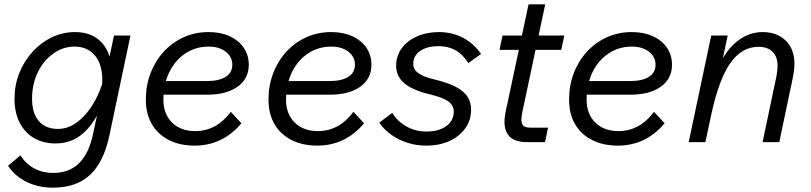

<svg xmlns="http://www.w3.org/2000/svg" viewBox="-20 -656 3744 886"><path d="M17 109 74 61Q100 101 138.5 121.5Q177 142 225 142Q299 142 344.5 97.5Q390 53 409 -36L442 -190Q447 -216 449.5 -238.5Q452 -261 452 -286Q452 -360 417.5 -400.5Q383 -441 324 -441Q271 -441 226 -409Q181 -377 154.5 -322.5Q128 -268 128 -200Q128 -133 159.5 -97Q191 -61 248 -61Q313 -61 370.5 -123.5Q428 -186 459 -292L480 -254Q446 -132 386 -63Q326 6 237 6Q180 6 137.5 -18.5Q95 -43 71 -89.5Q47 -136 47 -200Q47 -263 69 -318.5Q91 -374 130 -417Q169 -460 219.5 -484Q270 -508 326 -508Q399 -508 443 -466Q487 -424 495 -348L472 -331L506 -492H582L485 -32Q459 92 395.5 151Q332 210 225 210Q158 210 104 184Q50 158 17 109Z M719 -219V-282H935Q991 -282 1021.5 -301.5Q1052 -321 1052 -357Q1052 -394 1021.5 -417.5Q991 -441 943 -441Q883 -441 835.5 -409.5Q788 -378 761 -322.5Q734 -267 734 -195Q734 -130 774 -90.5Q814 -51 881 -51Q979 -51 1045 -140L1094 -87Q1007 16 878 16Q810 16 759 -10Q708 -36 680.5 -83.5Q653 -131 653 -196Q653 -262 675 -319Q697 -376 736.5 -418.5Q776 -461 828.5 -484.5Q881 -508 942 -508Q998 -508 1039.5 -489Q1081 -470 1104.5 -436Q1128 -402 1128 -357Q1128 -293 1076.5 -256Q1025 -219 935 -219Z M1285 -219V-282H1501Q1557 -282 1587.5 -301.5Q1618 -321 1618 -357Q1618 -394 1587.5 -417.5Q1557 -441 1509 -441Q1449 -441 1401.5 -409.5Q1354 -378 1327 -322.5Q1300 -267 1300 -195Q1300 -130 1340 -90.5Q1380 -51 1447 -51Q1545 -51 1611 -140L1660 -87Q1573 16 1444 16Q1376 16 1325 -10Q1274 -36 1246.5 -83.5Q1219 -131 1219 -196Q1219 -262 1241 -319Q1263 -376 1302.5 -418.5Q1342 -461 1394.5 -484.5Q1447 -508 1508 -508Q1564 -508 1605.5 -489Q1647 -470 1670.5 -436Q1694 -402 1694 -357Q1694 -293 1642.5 -256Q1591 -219 1501 -219Z M1730 -90 1790 -135Q1815 -95 1856.5 -72Q1898 -49 1948 -49Q1987 -49 2015 -60.5Q2043 -72 2058.5 -92.5Q2074 -113 2074 -141Q2074 -170 2048 -188.5Q2022 -207 1962 -221Q1883 -240 1845.5 -272Q1808 -304 1808 -353Q1808 -398 1833.5 -433Q1859 -468 1904 -488Q1949 -508 2006 -508Q2066 -508 2116 -482Q2166 -456 2200 -407L2141 -365Q2115 -406 2081.5 -424.5Q2048 -443 2004 -443Q1951 -443 1919 -421Q1887 -399 1887 -361Q1887 -336 1909.5 -319Q1932 -302 1982 -290Q2072 -269 2113 -236Q2154 -203 2154 -150Q2154 -102 2127.5 -64.5Q2101 -27 2054.5 -5.5Q2008 16 1947 16Q1902 16 1861 3Q1820 -10 1786.5 -33.5Q1753 -57 1730 -90Z M2316 -153 2419 -636H2496L2391 -142Q2389 -130 2387.5 -121Q2386 -112 2386 -105Q2386 -84 2395 -75.5Q2404 -67 2428 -67H2509L2495 0H2414Q2359 0 2333.5 -24Q2308 -48 2308 -94Q2308 -106 2310 -121Q2312 -136 2316 -153ZM2285 -426 2299 -492H2584L2570 -426Z M2672 -219V-282H2888Q2944 -282 2974.5 -301.5Q3005 -321 3005 -357Q3005 -394 2974.5 -417.5Q2944 -441 2896 -441Q2836 -441 2788.5 -409.5Q2741 -378 2714 -322.5Q2687 -267 2687 -195Q2687 -130 2727 -90.5Q2767 -51 2834 -51Q2932 -51 2998 -140L3047 -87Q2960 16 2831 16Q2763 16 2712 -10Q2661 -36 2633.5 -83.5Q2606 -131 2606 -196Q2606 -262 2628 -319Q2650 -376 2689.5 -418.5Q2729 -461 2781.5 -484.5Q2834 -508 2895 -508Q2951 -508 2992.5 -489Q3034 -470 3057.5 -436Q3081 -402 3081 -357Q3081 -293 3029.5 -256Q2978 -219 2888 -219Z M3158 0 3262 -492H3338L3306 -341L3271 -271Q3288 -344 3321.5 -397Q3355 -450 3401 -479Q3447 -508 3499 -508Q3565 -508 3605.5 -469Q3646 -430 3646 -361Q3646 -348 3644 -331.5Q3642 -315 3637 -290L3576 0H3499L3560 -290Q3564 -307 3566 -324.5Q3568 -342 3568 -354Q3568 -394 3545 -417Q3522 -440 3481 -440Q3402 -440 3349.5 -364Q3297 -288 3263 -131L3235 0Z"/></svg>

Font: Wix Madefor Text
Style: Italic
Weight: 400
Italic angle: -12°
Designer: Dalton Maag Ltd
Foundry: Dalton Maag Ltd
Version: Version 3.100